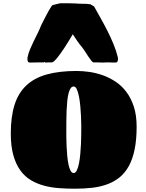

<svg xmlns="http://www.w3.org/2000/svg" viewBox="-20 -1128 891 1172"><path d="M438 23.9Q389.2 23.9 341.3 20.5Q293.5 17.1 250 5.6Q206.5 -5.9 169.2 -27.8Q131.8 -49.8 104.5 -87.4Q77.1 -125 61.5 -180.2Q45.9 -235.4 45.9 -313Q45.9 -415 68.6 -487.3Q91.3 -559.6 139.9 -605.7Q188.5 -651.9 264.6 -673.3Q340.8 -694.8 447.8 -694.8Q483.9 -694.8 525.1 -689Q566.4 -683.1 607.2 -668.7Q647.9 -654.3 685.3 -629.6Q722.7 -605 751.2 -567.1Q779.8 -529.3 796.9 -477.1Q814 -424.8 814 -355Q814 -274.9 801.8 -215.8Q789.6 -156.7 766.4 -114.5Q743.2 -72.3 710 -45.4Q676.8 -18.6 635 -3.2Q593.3 12.2 543.7 18.1Q494.1 23.9 438 23.9ZM384.8 -327.1Q384.8 -312 385 -287.1Q385.3 -262.2 386.5 -233.9Q387.7 -205.6 390.4 -176.8Q393.1 -147.9 397.9 -124.5Q402.8 -101.1 410.6 -86.4Q418.5 -71.8 429.7 -71.8Q441.4 -71.8 449.2 -88.4Q457 -105 462.2 -130.9Q467.3 -156.7 470.2 -188.7Q473.1 -220.7 474.4 -251.2Q475.6 -281.7 475.8 -307.6Q476.1 -333.5 476.1 -347.2Q476.1 -351.6 475.8 -372.1Q475.6 -392.6 474.4 -420.7Q473.1 -448.7 470.2 -480.2Q467.3 -511.7 462.2 -538.3Q457 -564.9 449.2 -582.5Q441.4 -600.1 429.7 -600.1Q418.5 -600.1 410.6 -588.4Q402.8 -576.7 397.9 -556.4Q393.1 -536.1 390.4 -509.3Q387.7 -482.4 386.5 -452.1Q385.3 -421.9 385 -389.6Q384.8 -357.4 384.8 -327.1ZM482.4 -837.9Q465.3 -857.4 451.2 -878.4Q437 -899.4 424.3 -918.9Q396 -870.6 371.1 -833Q360.4 -816.9 349.4 -801.5Q338.4 -786.1 328.4 -773.9Q318.4 -761.7 310.1 -754.4Q301.8 -747.1 296.4 -747.1Q288.1 -747.1 277.1 -747.1Q266.1 -747.1 257.3 -746.1L252.4 -750L248 -747.1H218.3Q205.6 -747.1 190.7 -746.6Q175.8 -746.1 162.1 -746.1Q153.8 -746.1 150.6 -752.2Q147.5 -758.3 147.5 -766.1Q147.5 -770 147.5 -772.9Q147.5 -775.9 148.4 -778.8Q153.3 -803.2 163.6 -827.6Q173.8 -852.1 185.8 -876.5Q197.8 -900.9 210 -925.3Q222.2 -949.7 231.4 -974.1Q246.6 -1003.4 260.5 -1031Q274.4 -1058.6 293.5 -1088.9L300.3 -1096.7L346.2 -1107.9H405.3L442.4 -1106.9Q452.1 -1106 458 -1105.7Q463.9 -1105.5 469.2 -1105.2Q474.6 -1105 481.7 -1105Q488.8 -1105 501.5 -1105L531.2 -1102.1L554.2 -1088.9Q574.2 -1052.7 595.5 -1015.1Q616.7 -977.5 636.2 -938.7Q655.8 -899.9 672.4 -859.9Q689 -819.8 699.2 -778.8Q699.2 -775.9 699.7 -772.9Q700.2 -770 700.2 -766.1Q700.2 -758.3 696.8 -752.2Q693.4 -746.1 685.1 -746.1Q674.8 -746.1 662.6 -746.6Q650.4 -747.1 639.2 -747.1H629.4L609.4 -746.1Q585.9 -747.1 572.8 -747.1Q559.6 -747.1 551.3 -747.1Q545.9 -747.1 537.4 -757.6Q528.8 -768.1 519.3 -782.7Q509.8 -797.4 500 -812.7Q490.2 -828.1 482.4 -837.9Z"/></svg>

Font: Sigmar One
Style: Regular
Weight: 400
Version: Version 1.000